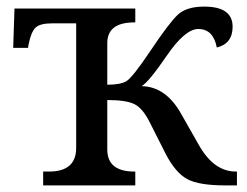

<svg xmlns="http://www.w3.org/2000/svg" viewBox="-20 -562 748 582"><path d="M663.1 0Q583.5 0 548.1 -18.8Q512.7 -37.6 482.9 -94.2L434.1 -190.9Q412.6 -233.9 387.5 -246.3Q362.3 -258.8 305.2 -258.8V-108.9Q305.2 -42 387.2 -42H390.1V0H110.8V-42H128.9Q210.9 -42 210.9 -113.8V-491.2H137.2Q101.6 -491.2 87.9 -478.3Q74.2 -465.3 66.9 -428.2L64.9 -417H20L23.9 -536.1H390.1V-494.1H387.2Q305.2 -494.1 305.2 -431.2V-305.2Q343.8 -305.2 362.3 -315.4Q380.9 -325.7 436.3 -408.4Q491.7 -491.2 518.1 -516.6Q544.4 -542 599.1 -542Q685.1 -542 685.1 -481Q685.1 -429.7 637.2 -418Q626.5 -474.1 581.1 -474.1Q541 -474.1 485.8 -393.6Q430.7 -313 409.2 -300.8Q483.9 -299.8 530.8 -213.9L583 -122.1Q628.4 -42 694.8 -42H698.2V0Z"/></svg>

Font: Droid Serif
Style: Regular
Weight: 400
Designer: Monotype Design team
Foundry: Monotype Imaging Inc.
Version: Version 1.03